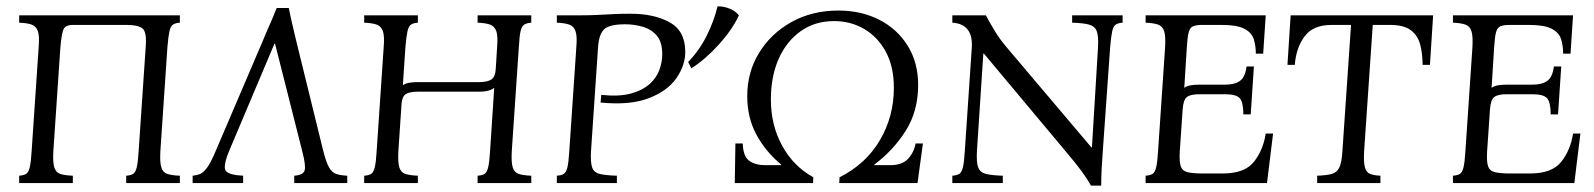

<svg xmlns="http://www.w3.org/2000/svg" viewBox="-20 -573 4990 601"><path d="M504 -425 482 -100Q480 -65 485 -49Q490 -33 504 -28.5Q518 -24 543 -23V0H375V-23Q389 -24 396.5 -28.5Q404 -33 408 -49Q412 -65 414 -100L436 -425Q440 -472 426.5 -483.5Q413 -495 375 -495H208Q187 -495 180 -483.5Q173 -472 169 -425L147 -100Q145 -65 150 -49Q155 -33 169 -28.5Q183 -24 208 -23V0H40V-23Q54 -24 61.5 -28.5Q69 -33 73 -49Q77 -65 79 -100L101 -425Q104 -460 98.5 -475.5Q93 -491 79 -496Q65 -501 40 -502V-525H543V-502Q529 -501 521.5 -496Q514 -491 510.5 -475.5Q507 -460 504 -425Z M697 -100Q677 -51 687 -38Q697 -25 741 -23V0H583V-23Q595 -24 605.5 -28Q616 -32 628 -48Q640 -64 655 -100L803 -446Q814 -473 825 -497.5Q836 -522 846 -548H884Q889 -522 895 -497Q901 -472 907 -446L992 -100Q1001 -65 1010 -49Q1019 -33 1032.5 -28.5Q1046 -24 1067 -23V0H901V-23Q929 -25 933.5 -39.5Q938 -54 926 -100L841 -436H839Z M1604 -425 1582 -100Q1580 -65 1585 -49Q1590 -33 1604 -28.5Q1618 -24 1643 -23V0H1475V-23Q1489 -24 1496.5 -28.5Q1504 -33 1508 -49Q1512 -65 1514 -100L1527 -298Q1512 -286 1480 -286H1288Q1263 -286 1251 -279Q1239 -272 1237 -249L1227 -100Q1225 -65 1230 -49Q1235 -33 1249 -28.5Q1263 -24 1288 -23V0H1120V-23Q1134 -24 1141.5 -28.5Q1149 -33 1153 -49Q1157 -65 1159 -100L1181 -425Q1184 -460 1178.5 -475.5Q1173 -491 1159 -496Q1145 -501 1120 -502V-525H1288V-502Q1274 -501 1266.5 -496Q1259 -491 1255.5 -475.5Q1252 -460 1249 -425L1241 -306Q1249 -312 1261 -314Q1273 -316 1288 -316H1480Q1506 -316 1518.5 -324.5Q1531 -333 1532 -360L1536 -425Q1539 -460 1533.5 -475.5Q1528 -491 1514 -496Q1500 -501 1475 -502V-525H1643V-502Q1629 -501 1621 -496Q1613 -491 1609.5 -475.5Q1606 -460 1604 -425Z M1723 0V-23Q1737 -24 1744.5 -28.5Q1752 -33 1756 -49Q1760 -65 1762 -100L1784 -425Q1787 -460 1781.5 -475.5Q1776 -491 1762 -496Q1748 -501 1723 -502V-525H1792Q1830 -525 1855.5 -526.5Q1881 -528 1903.5 -529Q1926 -530 1954 -530Q2028 -530 2076.5 -503Q2125 -476 2125 -411Q2125 -368 2097 -328Q2069 -288 2010.5 -265.5Q1952 -243 1860 -252L1862 -276Q1919 -270 1956 -280.5Q1993 -291 2014.5 -311Q2036 -331 2044.5 -355.5Q2053 -380 2053 -403Q2053 -442 2035.5 -462Q2018 -482 1991 -489.5Q1964 -497 1937 -497Q1890 -497 1872.5 -482.5Q1855 -468 1852 -425L1830 -100Q1828 -65 1833.5 -49Q1839 -33 1857.5 -28.5Q1876 -24 1911 -23V0Z M2846 -124H2869L2852 0H2607L2608 -18Q2691 -60 2734.5 -134.5Q2778 -209 2778 -298Q2778 -364 2753 -410.5Q2728 -457 2685.5 -482Q2643 -507 2591 -507Q2531 -507 2486.5 -475.5Q2442 -444 2417.5 -389Q2393 -334 2393 -261Q2393 -182 2428 -117.5Q2463 -53 2526 -18L2525 0H2280L2282 -124H2305Q2306 -84 2325 -70Q2344 -56 2375 -56H2425V-58Q2376 -99 2347.5 -152Q2319 -205 2319 -272Q2319 -347 2356 -407.5Q2393 -468 2457.5 -504Q2522 -540 2604 -540Q2676 -540 2732.5 -511Q2789 -482 2821.5 -429.5Q2854 -377 2854 -307Q2854 -225 2815 -163.5Q2776 -102 2717 -58V-56H2767Q2804 -56 2822.5 -76Q2841 -96 2846 -124ZM2226 -553Q2243 -554 2262.5 -546.5Q2282 -539 2293 -525Q2272 -480 2230.5 -434Q2189 -388 2144 -359L2134 -379Q2170 -416 2193 -463Q2216 -510 2226 -553Z M3395 8Q3384 -12 3366.5 -36Q3349 -60 3316 -99L3060 -405H3058L3038 -100Q3036 -65 3042 -49Q3048 -33 3066.5 -28.5Q3085 -24 3119 -23V0H2961V-23Q2975 -24 2982.5 -28.5Q2990 -33 2994 -49Q2998 -65 3000 -100L3022 -425Q3026 -498 2961 -502V-525H3066Q3080 -499 3094.5 -475Q3109 -451 3131 -425L3396 -112H3398L3417 -425Q3419 -460 3413 -475.5Q3407 -491 3389 -496Q3371 -501 3336 -502V-525H3494V-502Q3480 -501 3472.5 -496Q3465 -491 3461.5 -475.5Q3458 -460 3455 -425L3432 -100Q3430 -72 3428.5 -46.5Q3427 -21 3427 8Z M3566 0V-23Q3580 -24 3587.5 -28.5Q3595 -33 3599 -49Q3603 -65 3605 -100L3627 -425Q3629 -460 3624 -475.5Q3619 -491 3605 -496Q3591 -501 3566 -502V-525H3942L3934 -405H3911Q3911 -430 3904.5 -450.5Q3898 -471 3875 -483Q3852 -495 3804 -495H3744Q3725 -495 3715 -491Q3705 -487 3701 -472.5Q3697 -458 3695 -425L3687 -298Q3695 -304 3707 -306Q3719 -308 3734 -308H3815Q3845 -308 3861.5 -320Q3878 -332 3882 -365H3905L3895 -215H3872Q3872 -251 3861.5 -264.5Q3851 -278 3815 -278H3734Q3706 -278 3695 -269Q3684 -260 3682 -231L3673 -100Q3671 -67 3676 -52.5Q3681 -38 3697.5 -34Q3714 -30 3744 -30H3808Q3876 -30 3905 -66.5Q3934 -103 3942 -155H3965L3946 0Z M4103 0V-23Q4132 -24 4148.5 -28.5Q4165 -33 4172.5 -49Q4180 -65 4182 -100L4209 -495H4148Q4090 -495 4063.5 -459Q4037 -423 4033 -370H4010L4020 -525H4466L4456 -370H4433Q4433 -405 4425.5 -433.5Q4418 -462 4396 -478.5Q4374 -495 4331 -495H4277L4250 -100Q4248 -65 4252.5 -49Q4257 -33 4269 -28.5Q4281 -24 4301 -23V0Z M4528 0V-23Q4542 -24 4549.5 -28.5Q4557 -33 4561 -49Q4565 -65 4567 -100L4589 -425Q4591 -460 4586 -475.5Q4581 -491 4567 -496Q4553 -501 4528 -502V-525H4904L4896 -405H4873Q4873 -430 4866.5 -450.5Q4860 -471 4837 -483Q4814 -495 4766 -495H4706Q4687 -495 4677 -491Q4667 -487 4663 -472.5Q4659 -458 4657 -425L4649 -298Q4657 -304 4669 -306Q4681 -308 4696 -308H4777Q4807 -308 4823.5 -320Q4840 -332 4844 -365H4867L4857 -215H4834Q4834 -251 4823.5 -264.5Q4813 -278 4777 -278H4696Q4668 -278 4657 -269Q4646 -260 4644 -231L4635 -100Q4633 -67 4638 -52.5Q4643 -38 4659.5 -34Q4676 -30 4706 -30H4770Q4838 -30 4867 -66.5Q4896 -103 4904 -155H4927L4908 0Z"/></svg>

Font: Bona Nova SC
Style: Italic
Weight: 400
Italic angle: -4°
Designer: Mateusz Machalski
Foundry: Capitalics
Version: Version 4.001; ttfautohint (v1.8.4.7-5d5b)